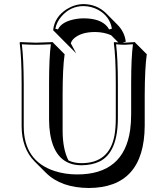

<svg xmlns="http://www.w3.org/2000/svg" viewBox="-20 -854 815 940"><path d="M546.9 -444.8Q546.9 -573.7 537.1 -645L539.1 -647.9Q541 -647.9 559.6 -646L523.9 -681.6Q489.7 -696.8 445.8 -697.3Q377.4 -697.3 341.8 -665.5Q329.6 -653.8 326.7 -641.6L353 -592.8L296.4 -649.4L240.2 -706.1Q246.6 -770.5 306.6 -809.1Q345.7 -833.5 389.2 -834Q454.6 -833 499.5 -789.1L555.7 -732.4Q590.8 -696.3 595.7 -649.4L579.1 -645Q584.5 -645 589.8 -645L641.1 -647.9L642.1 -645L698.7 -588.4Q689 -521.5 688.5 -388.2V-238.3Q686.5 65.4 414.6 66.4Q279.3 65.4 205.6 -7.3L148.9 -64Q86.4 -127.9 85.9 -235.8V-444.8Q85.9 -573.7 76.2 -645L78.1 -647.9Q79.6 -647.9 155.8 -645L238.8 -647.9L240.2 -645L296.4 -588.4Q286.6 -521.5 286.6 -388.7V-212.4Q287.1 -122.6 315.4 -68.4Q343.8 -55.2 378.9 -55.2Q515.6 -55.2 540.5 -191.4Q546.9 -227.5 546.9 -276.9ZM251 -713.4 263.7 -710Q283.2 -750.5 356.4 -761.7Q373 -764.2 389.2 -764.2Q472.2 -764.2 505.9 -722.7Q511.2 -715.8 514.2 -710L527.8 -713.4Q518.1 -773.4 460.9 -805.7Q427.2 -823.7 389.2 -824.2Q324.2 -824.2 280.3 -772.9Q256.8 -745.1 251 -713.4ZM557.1 -444.8V-276.9Q557.1 -107.4 466.8 -63Q429.7 -45.4 378.9 -44.9Q251 -44.9 225.6 -197.8Q220.2 -231.4 220.2 -269V-444.8Q220.2 -570.8 229 -637.2Q184.1 -634.8 155.8 -634.8Q127.4 -634.8 86.9 -637.2Q95.7 -565.9 96.2 -444.8V-235.8Q96.2 -65.9 247.6 -16.6Q298.8 0 357.9 0Q586.4 0 617.2 -217.8Q622.1 -253.9 622.1 -294.9V-444.8Q622.1 -570.8 630.9 -637.2Q606.4 -635.3 589.8 -634.8Q571.3 -634.8 548.3 -637.2Q557.1 -565.9 557.1 -444.8Z"/></svg>

Font: Linux Biolinum Shadow O
Style: Bold
Weight: 700
Designer: Philipp H. Poll
Foundry: Philipp H. Poll
Version: Version 0.9.2